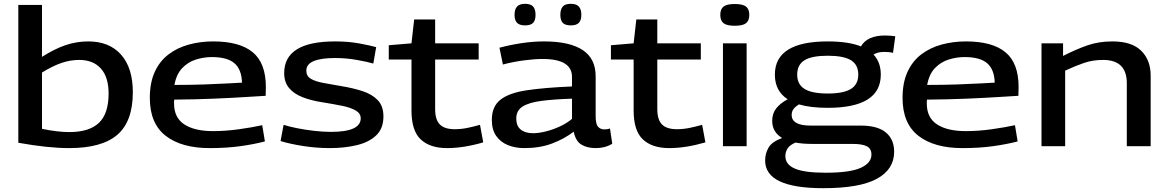

<svg xmlns="http://www.w3.org/2000/svg" viewBox="-20 -766 6124 1006"><path d="M76 -18V-740H200V-468Q266 -510 323.5 -529.5Q381 -549 442 -549Q553 -549 614.5 -479.5Q676 -410 676 -283Q676 -130 595 -60Q514 10 342 10Q232 10 76 -18ZM200 -91Q280 -74 344 -74Q447 -74 498 -122Q549 -170 549 -276Q549 -362 508.5 -407Q468 -452 395 -452Q349 -452 303 -436.5Q257 -421 200 -386Z M1079 10Q931 10 848 -54.5Q765 -119 765 -253Q765 -333 791 -389.5Q817 -446 863 -481Q909 -516 969.5 -532.5Q1030 -549 1097 -549Q1236 -549 1304.5 -492Q1373 -435 1373 -310Q1373 -302 1372.5 -289.5Q1372 -277 1372 -264Q1335 -262 1265 -257.5Q1195 -253 1100 -249Q1005 -245 893 -244Q892 -239 892 -234.5Q892 -230 892 -224Q892 -149 946 -114Q1000 -79 1096 -79Q1161 -79 1230 -88.5Q1299 -98 1354 -110L1368 -25Q1311 -10 1238.5 0Q1166 10 1079 10ZM894 -321Q977 -321 1050 -323.5Q1123 -326 1175 -329Q1227 -332 1248 -333Q1246 -402 1208.5 -434.5Q1171 -467 1090 -467Q1048 -467 1006.5 -454Q965 -441 934.5 -409Q904 -377 894 -321Z M1450 -27 1466 -112Q1493 -103 1535.5 -94.5Q1578 -86 1625.5 -80.5Q1673 -75 1714 -75Q1870 -75 1870 -146Q1870 -172 1843 -187.5Q1816 -203 1770.5 -212Q1725 -221 1670 -230Q1610 -239 1564.5 -257Q1519 -275 1494 -305.5Q1469 -336 1469 -383Q1469 -549 1736 -549Q1805 -549 1862 -538.5Q1919 -528 1951 -519L1936 -433Q1906 -442 1850 -452Q1794 -462 1735 -462Q1663 -462 1624 -446Q1585 -430 1585 -396Q1585 -367 1609 -353Q1633 -339 1674 -331.5Q1715 -324 1767 -315Q1829 -305 1879.5 -288.5Q1930 -272 1959.5 -241Q1989 -210 1989 -156Q1989 -93 1951.5 -57Q1914 -21 1850 -5.5Q1786 10 1708 10Q1638 10 1568 -1Q1498 -12 1450 -27Z M2322 10Q2233 10 2184.5 -35.5Q2136 -81 2136 -187V-454H2017V-529L2136 -539L2150 -664H2260V-539H2488V-454H2260V-194Q2260 -139 2284.5 -114Q2309 -89 2363 -89Q2395 -89 2427.5 -95.5Q2460 -102 2495 -112L2512 -20Q2409 10 2322 10Z M2557 -138Q2557 -208 2602 -243.5Q2647 -279 2740 -293Q2833 -307 2977 -313V-362Q2978 -457 2823 -457Q2780 -457 2724 -449.5Q2668 -442 2615 -428L2597 -516Q2653 -531 2713.5 -540Q2774 -549 2830 -549Q2965 -549 3033.5 -503.5Q3102 -458 3101 -363V-158Q3101 -116 3113.5 -102Q3126 -88 3146 -88Q3153 -88 3161 -89Q3169 -90 3176 -93L3188 -13Q3151 10 3102 10Q3056 10 3026 -8.5Q2996 -27 2986 -76Q2936 -38 2872.5 -14Q2809 10 2727 10Q2680 10 2641.5 -5.5Q2603 -21 2580 -53.5Q2557 -86 2557 -138ZM2685 -145Q2685 -106 2708.5 -87Q2732 -68 2773 -68Q2802 -68 2838.5 -77Q2875 -86 2911.5 -102.5Q2948 -119 2977 -143V-249Q2883 -246 2817.5 -237.5Q2752 -229 2718.5 -208Q2685 -187 2685 -145ZM2971 -633Q2941 -633 2928.5 -646.5Q2916 -660 2916 -688Q2916 -717 2928.5 -731.5Q2941 -746 2971 -746Q3000 -746 3013 -731.5Q3026 -717 3026 -688Q3026 -660 3013 -646.5Q3000 -633 2971 -633ZM2731 -633Q2702 -633 2689 -646.5Q2676 -660 2676 -688Q2676 -717 2689 -731.5Q2702 -746 2731 -746Q2761 -746 2773.5 -731.5Q2786 -717 2786 -688Q2786 -660 2773.5 -646.5Q2761 -633 2731 -633Z M3486 10Q3397 10 3348.5 -35.5Q3300 -81 3300 -187V-454H3181V-529L3300 -539L3314 -664H3424V-539H3652V-454H3424V-194Q3424 -139 3448.5 -114Q3473 -89 3527 -89Q3559 -89 3591.5 -95.5Q3624 -102 3659 -112L3676 -20Q3573 10 3486 10Z M3830 -631Q3788 -631 3771 -644.5Q3754 -658 3754 -688Q3754 -718 3771 -731.5Q3788 -745 3830 -745Q3872 -745 3889 -731.5Q3906 -718 3906 -688Q3906 -658 3889 -644.5Q3872 -631 3830 -631ZM3768 0V-539H3892V0Z M4293 220Q3989 220 3989 75Q3989 39 4006.5 8Q4024 -23 4078 -43Q4026 -74 4026 -133Q4026 -171 4047 -198Q4068 -225 4107 -246Q4040 -289 4040 -375Q4040 -549 4317 -549Q4425 -549 4491 -523Q4524 -580 4617 -580Q4644 -580 4671 -576L4659 -489Q4648 -492 4636 -493Q4624 -494 4613 -494Q4578 -494 4557 -480Q4595 -440 4595 -375Q4595 -201 4317 -201Q4227 -201 4166 -219Q4148 -208 4138 -195Q4128 -182 4128 -164Q4128 -108 4227 -108H4490Q4578 -108 4621.5 -72Q4665 -36 4665 29Q4665 121 4575 170.5Q4485 220 4293 220ZM4317 -276Q4400 -276 4438.5 -300Q4477 -324 4477 -375Q4477 -427 4438.5 -450.5Q4400 -474 4317 -474Q4234 -474 4195.5 -450.5Q4157 -427 4157 -375Q4157 -324 4195.5 -300Q4234 -276 4317 -276ZM4095 52Q4095 96 4145 117.5Q4195 139 4306 139Q4433 139 4489.5 113.5Q4546 88 4546 44Q4546 13 4522 0.5Q4498 -12 4446 -12H4234Q4185 -12 4148 -19Q4118 -6 4106.5 12Q4095 30 4095 52Z M5023 10Q4875 10 4792 -54.5Q4709 -119 4709 -253Q4709 -333 4735 -389.5Q4761 -446 4807 -481Q4853 -516 4913.5 -532.5Q4974 -549 5041 -549Q5180 -549 5248.5 -492Q5317 -435 5317 -310Q5317 -302 5316.5 -289.5Q5316 -277 5316 -264Q5279 -262 5209 -257.5Q5139 -253 5044 -249Q4949 -245 4837 -244Q4836 -239 4836 -234.5Q4836 -230 4836 -224Q4836 -149 4890 -114Q4944 -79 5040 -79Q5105 -79 5174 -88.5Q5243 -98 5298 -110L5312 -25Q5255 -10 5182.5 0Q5110 10 5023 10ZM4838 -321Q4921 -321 4994 -323.5Q5067 -326 5119 -329Q5171 -332 5192 -333Q5190 -402 5152.5 -434.5Q5115 -467 5034 -467Q4992 -467 4950.5 -454Q4909 -441 4878.5 -409Q4848 -377 4838 -321Z M5437 0V-539H5550V-473Q5619 -508 5678 -528.5Q5737 -549 5809 -549Q5910 -549 5959.5 -500Q6009 -451 6009 -370V0H5884V-330Q5884 -452 5760 -452Q5706 -452 5660.5 -436.5Q5615 -421 5561 -396V0Z"/></svg>

Font: Georama Extended Medium
Style: Regular
Weight: 500
Width: 7
Designer: Jean-Baptiste Levee
Foundry: Production Type
Version: Version 1.000